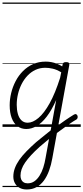

<svg xmlns="http://www.w3.org/2000/svg" viewBox="-20 -1009 662 1527"><path d="M423 3Q441 -11 460 -25Q479 -39 498 -52Q517 -65 534.5 -76.5Q552 -88 567 -97Q578 -104 585.5 -100.5Q593 -97 596 -89Q599 -81 597 -72Q595 -63 587 -58Q567 -47 546 -32.5Q525 -18 503 -2.5Q481 13 459.5 29Q438 45 416 61ZM193 498Q160 498 136 485Q112 472 99 448.5Q86 425 86 395Q86 362 98 329Q110 296 133 263Q156 230 190 195Q224 160 267 122Q286 106 305.5 90.5Q325 75 344.5 59Q364 43 383 28L427 -214Q391 -133 352 -82Q313 -31 272 -7Q231 17 189 17Q149 17 119 -5.5Q89 -28 73 -70.5Q57 -113 57 -172Q57 -220 69 -269.5Q81 -319 104.5 -364Q128 -409 163 -444Q198 -479 243 -499Q288 -519 344 -519Q366 -519 388 -515Q410 -511 432 -502.5Q454 -494 475 -481L478 -497Q480 -507 486.5 -511Q493 -515 506 -515Q522 -515 527.5 -509Q533 -503 531 -492L396 250Q387 302 370.5 347.5Q354 393 329.5 426.5Q305 460 271 479Q237 498 193 498ZM200 449Q230 449 253 433Q276 417 294 389Q312 361 324 324Q336 287 343 244L370 96Q358 106 345.5 116.5Q333 127 320.5 137.5Q308 148 295 159Q256 194 227.5 225Q199 256 180 283.5Q161 311 152 337Q143 363 143 388Q143 405 149 419Q155 433 168 441Q181 449 200 449ZM200 -33Q241 -33 286 -71Q331 -109 375 -188Q419 -267 458 -390L467 -434Q430 -456 398.5 -463Q367 -470 340 -470Q298 -470 262.5 -453.5Q227 -437 199 -407.5Q171 -378 152 -340.5Q133 -303 123 -260.5Q113 -218 113 -175Q113 -136 122 -103.5Q131 -71 150.5 -52Q170 -33 200 -33ZM0 469H622V479H0ZM0 -20H622V0H0ZM0 -505H622V-500H0ZM0 -989H622V-979H0Z"/></svg>

Font: Playwrite DE VA Guides
Style: Regular
Weight: 400
Designer: Veronika Burian, José Scaglione
Foundry: TypeTogether
Version: Version 1.003